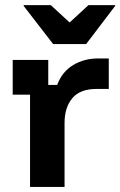

<svg xmlns="http://www.w3.org/2000/svg" viewBox="-20 -736 473 756"><path d="M98.3 0V-363.3H30V-500H170V-401.7H205Q225 -454.2 268.3 -480Q311.7 -505.8 365.8 -505.8H408.3V-385.8H360Q295 -385.8 264.6 -349.2Q234.2 -312.5 234.2 -252.5V0ZM189.2 -562.5 73.3 -712.5V-715.8H180L254.2 -647.5L328.3 -715.8H433.3V-712.5L319.2 -562.5Z"/></svg>

Font: Funnel Display
Style: Bold
Weight: 700
Designer: NORD ID, Kristian Moeller
Foundry: Dicotype
Version: Version 1.000